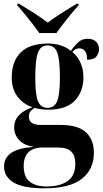

<svg xmlns="http://www.w3.org/2000/svg" viewBox="-20 -786 563 1045"><path d="M221 239Q107 239 54.5 207.5Q2 176 2 120Q2 74 40 47Q78 20 165 13Q112 6 84.5 -23.5Q57 -53 57 -92Q57 -168 157 -202Q105 -220 74.5 -261Q44 -302 44 -364Q44 -452 92.5 -500.5Q141 -549 242 -549Q316 -549 366 -509Q387 -540 407.5 -557.5Q428 -575 457 -575Q487 -575 503 -559Q519 -543 519 -518Q519 -497 505 -479Q491 -461 454 -461Q454 -523 411 -523Q390 -523 374 -503Q403 -479 418.5 -444Q434 -409 434 -365Q434 -288 387.5 -238.5Q341 -189 242 -189Q201 -189 168 -199Q151 -188 144 -177Q137 -166 137 -152Q137 -106 201 -106H310Q404 -106 447.5 -66Q491 -26 491 45Q491 136 425 187.5Q359 239 221 239ZM239 -199Q276 -199 291 -235Q306 -271 306 -364Q306 -464 291 -501.5Q276 -539 239 -539Q202 -539 187 -501Q172 -463 172 -362Q172 -270 187 -234.5Q202 -199 239 -199ZM234 229Q307 229 348.5 199Q390 169 390 106Q390 63 368.5 40Q347 17 297 17H209Q162 17 135.5 42Q109 67 109 118Q109 177 142 203Q175 229 234 229ZM194 -606Q178 -629 156.5 -656.5Q135 -684 113.5 -710.5Q92 -737 74 -756V-766H83Q114 -747 159.5 -718.5Q205 -690 240 -663Q264 -681 292.5 -700Q321 -719 349 -736Q377 -753 398 -766H407V-756Q389 -737 367.5 -710.5Q346 -684 324.5 -656.5Q303 -629 287 -606Z"/></svg>

Font: Noto Serif Display SemiCondensed
Style: Bold
Weight: 700
Width: 4
Designer: Monotype Design Team
Foundry: Monotype Imaging Inc.
Version: Version 2.009